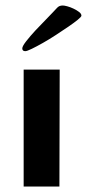

<svg xmlns="http://www.w3.org/2000/svg" viewBox="-20 -678 316 698"><path d="M276 -621Q276 -628 267.5 -634.5Q259 -641 247.5 -646.5Q236 -652 225 -655Q214 -658 208 -658Q195 -658 187.5 -649.5Q180 -641 172 -633Q165 -625 146.5 -606.5Q128 -588 109 -567.5Q90 -547 75.5 -528.5Q61 -510 61 -502Q61 -492 72 -492Q78 -492 95.5 -500.5Q113 -509 136 -522Q159 -535 183.5 -551Q208 -567 228.5 -581Q249 -595 262.5 -606Q276 -617 276 -621ZM66 0V-425H197L196 0Z"/></svg>

Font: Gamine
Style: Bold
Weight: 700
Designer: Tapiwanashe Sebastian Garikayi
Version: Version 1.000